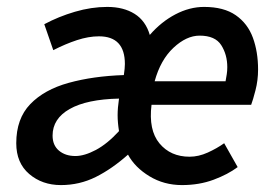

<svg xmlns="http://www.w3.org/2000/svg" viewBox="-20 -523 798 555"><path d="M156 12Q102 12 64.5 -20Q27 -52 27 -109Q27 -180 67.5 -222Q108 -264 178.5 -283.5Q249 -303 338 -306Q341 -326 341 -338Q341 -418 266 -418Q236 -418 202.5 -407Q169 -396 134 -378L108 -453Q149 -475 196.5 -489Q244 -503 290 -503Q337 -503 369 -483Q401 -463 413 -422Q446 -460 487 -481.5Q528 -503 570 -503Q627 -503 661.5 -479Q696 -455 711 -414Q726 -373 726 -322Q726 -291 718.5 -262Q711 -233 706 -220H418Q409 -147 441 -108.5Q473 -70 528 -70Q554 -70 580.5 -82Q607 -94 628 -109L667 -40Q639 -19 597.5 -3.5Q556 12 506 12Q454 12 412 -13.5Q370 -39 350 -76Q304 -35 257 -11.5Q210 12 156 12ZM198 -72Q224 -72 257 -89.5Q290 -107 324 -144Q320 -169 320 -190Q320 -211 324 -238Q231 -236 181.5 -208Q132 -180 132 -131Q132 -103 150.5 -87.5Q169 -72 198 -72ZM427 -288H632Q634 -299 635.5 -308.5Q637 -318 637 -329Q637 -365 619.5 -392.5Q602 -420 557 -420Q519 -420 481.5 -385Q444 -350 427 -288Z"/></svg>

Font: Source Sans Pro SemiBold
Style: Italic
Weight: 600
Italic angle: -11°
Designer: Paul D. Hunt
Foundry: Adobe Systems Incorporated
Version: Version 1.095;hotconv 1.0.109;makeotfexe 2.5.65596